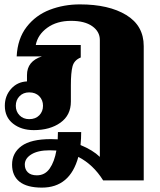

<svg xmlns="http://www.w3.org/2000/svg" viewBox="-20 -583 729 875"><path d="M635 -373V239H450Q405 167 337 132Q299 272 171 272Q103 272 69 245Q35 218 35 167Q35 114 78 82.5Q121 51 212 51L243 52Q244 41 244 19H350Q350 48 347 78Q403 101 435 132V-401Q435 -439 400.5 -463.5Q366 -488 304 -488Q239 -488 195.5 -456.5Q152 -425 143 -378H348V-321Q318 -309 310.5 -280.5Q303 -252 303 -195V-120Q303 -58 255.5 -24Q208 10 134 10Q77 10 39.5 -19.5Q2 -49 2 -101Q2 -146 30.5 -178Q59 -210 103 -212V-241Q103 -304 171 -326H56Q60 -407 101.5 -460.5Q143 -514 207 -538.5Q271 -563 344 -563Q476 -563 555.5 -514.5Q635 -466 635 -373ZM176 -101Q176 -127 159 -144.5Q142 -162 113 -162Q86 -162 69 -144.5Q52 -127 52 -101Q52 -75 69 -57.5Q86 -40 113 -40Q142 -40 159 -57.5Q176 -75 176 -101ZM237 103 206 102Q153 102 123 120.5Q93 139 93 167Q93 189 107 202.5Q121 216 148 216Q185 216 206.5 185Q228 154 237 103Z"/></svg>

Font: Taviraj Black
Style: Regular
Weight: 900
Designer: Katatrad Team
Foundry: CadsonDemak
Version: Version 1.030